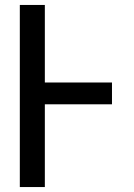

<svg xmlns="http://www.w3.org/2000/svg" viewBox="-20 -755 540 775"><path d="M60 0V-735H161V-422H432V-334H161V0Z"/></svg>

Font: Iosevka Custom Semibold
Style: Regular
Weight: 600
Designer: Belleve Invis
Foundry: Belleve Invis
Version: Version 27.0.2; ttfautohint (v1.8.4)